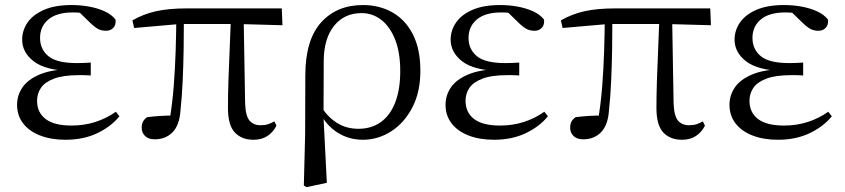

<svg xmlns="http://www.w3.org/2000/svg" viewBox="-20 -551 3421 777"><path d="M245.3 14.6Q187 14.6 142.7 -2.5Q98.3 -19.6 73.7 -51.5Q49.1 -83.4 49.1 -126.7Q49.1 -165.3 70.9 -197.3Q92.7 -229.3 140.5 -249.5Q188.3 -269.8 265.7 -271.6V-263.4Q162.9 -266.8 116.3 -302.9Q69.7 -339 69.7 -390.7Q69.7 -428.3 91.7 -460Q113.6 -491.8 158.1 -511.2Q202.6 -530.6 269.8 -530.6Q305.9 -530.6 340.4 -524.4Q375 -518.1 403.3 -505.3Q431.6 -492.4 447.6 -471.9Q450.2 -450.8 438.8 -438.7Q427.5 -426.5 409.6 -426.5Q392.7 -426.5 379.7 -432.4Q366.7 -438.4 346.9 -456.8L289.6 -512.6L345.7 -511.5L355 -491.9Q329.4 -496.3 311.7 -498.5Q294.1 -500.7 274.7 -500.7Q210 -500.7 176 -472.4Q142.1 -444.1 142.1 -397.6Q142.1 -351.6 176 -323.6Q209.8 -295.7 291.2 -295.7Q303.3 -295.7 316.2 -296.2Q329.1 -296.7 347.3 -297.7V-245.7Q327.9 -246.9 318.4 -246.9Q309 -246.9 300.6 -246.9Q235.1 -246.9 198.1 -232.6Q161.1 -218.4 145.6 -195.2Q130 -172 130 -143.3Q130 -95.8 164.7 -69.3Q199.4 -42.9 269.6 -42.9Q320.3 -42.9 365.3 -57.2Q410.3 -71.5 448.9 -98.8L463.3 -80.5Q429.8 -38.9 373.8 -12.1Q317.9 14.6 245.3 14.6Z M606 12.8Q581.1 12.8 567.3 -0.4Q553.4 -13.7 553.4 -34.1Q553.4 -49.2 558.9 -59.2Q564.4 -69.2 575.1 -76.7Q599.6 -80.1 627.7 -81.8Q655.7 -83.5 689 -83.6L665.1 -56.8Q677.7 -131.3 683.2 -204.1Q688.7 -276.8 690.9 -346.5Q693.1 -416.2 693.6 -482H724.2Q724.2 -419.6 723.2 -354.8Q722.2 -290 719.4 -226Q716.6 -162 710.2 -101.6Q706 -44.2 678.2 -15.7Q650.4 12.8 606 12.8ZM522.8 -437.7 515.8 -468.5Q560.4 -494.2 611.7 -505.6Q663 -517 734.1 -517H1120.3L1123.1 -448.9L935.6 -454H709.8ZM1006 14.6Q958.2 14.6 930.3 -14.8Q902.5 -44.3 902.5 -114.1Q902.5 -163.3 904.4 -222.9Q906.4 -282.5 909.3 -348.6Q912.2 -414.7 914.6 -482H966L972 -131.8Q974 -81.3 990 -62.8Q1006.1 -44.2 1033.9 -44.2Q1052.9 -44.2 1065.4 -48.5Q1077.9 -52.8 1090.3 -59.8L1098.9 -42.5Q1084.7 -15 1061.5 -0.2Q1038.4 14.6 1006 14.6Z M1209.6 199.6 1214.8 -5.5 1215.6 -245.2Q1215.6 -388.7 1278.9 -459.6Q1342.3 -530.6 1449 -530.6Q1515.7 -530.6 1568.2 -500.8Q1620.7 -471 1650.9 -411.9Q1681.2 -352.7 1681.2 -264.3Q1681.2 -178.8 1648.7 -116.2Q1616.2 -53.6 1563.1 -19.5Q1510 14.6 1448.2 14.6Q1391.7 14.6 1345.5 -14.7Q1299.4 -44.1 1273.4 -97.7H1270L1283.8 -113.1Q1310.3 -73.6 1346.9 -51.7Q1383.6 -29.8 1430.7 -29.8Q1483.4 -29.8 1521.1 -56.9Q1558.8 -83.9 1579.3 -136.1Q1599.7 -188.2 1599.7 -263.1Q1599.7 -339.4 1578.8 -391.7Q1557.8 -443.9 1522.5 -471Q1487.2 -498 1443.3 -498Q1373.8 -498 1332.4 -447.1Q1291.1 -396.2 1290.1 -306.4L1289.3 -94.1L1288.8 -84.8L1302.7 188.8L1220.2 206.4Z M1979.3 14.6Q1921 14.6 1876.7 -2.5Q1832.3 -19.6 1807.7 -51.5Q1783.1 -83.4 1783.1 -126.7Q1783.1 -165.3 1804.9 -197.3Q1826.7 -229.3 1874.5 -249.5Q1922.3 -269.8 1999.7 -271.6V-263.4Q1896.9 -266.8 1850.3 -302.9Q1803.7 -339 1803.7 -390.7Q1803.7 -428.3 1825.7 -460Q1847.6 -491.8 1892.1 -511.2Q1936.6 -530.6 2003.8 -530.6Q2039.9 -530.6 2074.4 -524.4Q2109 -518.1 2137.3 -505.3Q2165.6 -492.4 2181.6 -471.9Q2184.2 -450.8 2172.8 -438.7Q2161.5 -426.5 2143.6 -426.5Q2126.7 -426.5 2113.7 -432.4Q2100.7 -438.4 2080.9 -456.8L2023.6 -512.6L2079.7 -511.5L2089 -491.9Q2063.4 -496.3 2045.7 -498.5Q2028.1 -500.7 2008.7 -500.7Q1944 -500.7 1910 -472.4Q1876.1 -444.1 1876.1 -397.6Q1876.1 -351.6 1910 -323.6Q1943.8 -295.7 2025.2 -295.7Q2037.3 -295.7 2050.2 -296.2Q2063.1 -296.7 2081.3 -297.7V-245.7Q2061.9 -246.9 2052.4 -246.9Q2043 -246.9 2034.6 -246.9Q1969.1 -246.9 1932.1 -232.6Q1895.1 -218.4 1879.6 -195.2Q1864 -172 1864 -143.3Q1864 -95.8 1898.7 -69.3Q1933.4 -42.9 2003.6 -42.9Q2054.3 -42.9 2099.3 -57.2Q2144.3 -71.5 2182.9 -98.8L2197.3 -80.5Q2163.8 -38.9 2107.8 -12.1Q2051.9 14.6 1979.3 14.6Z M2340 12.8Q2315.1 12.8 2301.3 -0.4Q2287.4 -13.7 2287.4 -34.1Q2287.4 -49.2 2292.9 -59.2Q2298.4 -69.2 2309.1 -76.7Q2333.6 -80.1 2361.7 -81.8Q2389.7 -83.5 2423 -83.6L2399.1 -56.8Q2411.7 -131.3 2417.2 -204.1Q2422.7 -276.8 2424.9 -346.5Q2427.1 -416.2 2427.6 -482H2458.2Q2458.2 -419.6 2457.2 -354.8Q2456.2 -290 2453.4 -226Q2450.6 -162 2444.2 -101.6Q2440 -44.2 2412.2 -15.7Q2384.4 12.8 2340 12.8ZM2256.8 -437.7 2249.8 -468.5Q2294.4 -494.2 2345.7 -505.6Q2397 -517 2468.1 -517H2854.3L2857.1 -448.9L2669.6 -454H2443.8ZM2740 14.6Q2692.2 14.6 2664.3 -14.8Q2636.5 -44.3 2636.5 -114.1Q2636.5 -163.3 2638.4 -222.9Q2640.4 -282.5 2643.3 -348.6Q2646.2 -414.7 2648.6 -482H2700L2706 -131.8Q2708 -81.3 2724 -62.8Q2740.1 -44.2 2767.9 -44.2Q2786.9 -44.2 2799.4 -48.5Q2811.9 -52.8 2824.3 -59.8L2832.9 -42.5Q2818.7 -15 2795.5 -0.2Q2772.4 14.6 2740 14.6Z M3128.3 14.6Q3070 14.6 3025.7 -2.5Q2981.3 -19.6 2956.7 -51.5Q2932.1 -83.4 2932.1 -126.7Q2932.1 -165.3 2953.9 -197.3Q2975.7 -229.3 3023.5 -249.5Q3071.3 -269.8 3148.7 -271.6V-263.4Q3045.9 -266.8 2999.3 -302.9Q2952.7 -339 2952.7 -390.7Q2952.7 -428.3 2974.7 -460Q2996.6 -491.8 3041.1 -511.2Q3085.6 -530.6 3152.8 -530.6Q3188.9 -530.6 3223.4 -524.4Q3258 -518.1 3286.3 -505.3Q3314.6 -492.4 3330.6 -471.9Q3333.2 -450.8 3321.8 -438.7Q3310.5 -426.5 3292.6 -426.5Q3275.7 -426.5 3262.7 -432.4Q3249.7 -438.4 3229.9 -456.8L3172.6 -512.6L3228.7 -511.5L3238 -491.9Q3212.4 -496.3 3194.7 -498.5Q3177.1 -500.7 3157.7 -500.7Q3093 -500.7 3059 -472.4Q3025.1 -444.1 3025.1 -397.6Q3025.1 -351.6 3059 -323.6Q3092.8 -295.7 3174.2 -295.7Q3186.3 -295.7 3199.2 -296.2Q3212.1 -296.7 3230.3 -297.7V-245.7Q3210.9 -246.9 3201.4 -246.9Q3192 -246.9 3183.6 -246.9Q3118.1 -246.9 3081.1 -232.6Q3044.1 -218.4 3028.6 -195.2Q3013 -172 3013 -143.3Q3013 -95.8 3047.7 -69.3Q3082.4 -42.9 3152.6 -42.9Q3203.3 -42.9 3248.3 -57.2Q3293.3 -71.5 3331.9 -98.8L3346.3 -80.5Q3312.8 -38.9 3256.8 -12.1Q3200.9 14.6 3128.3 14.6Z"/></svg>

Font: Noto Serif HK
Style: Regular
Weight: 200
Designer: Ryoko NISHIZUKA 西塚涼子 (kana & ideographs); Frank Grießhammer (Latin, Greek & Cyrillic); Wenlong ZHANG 张文龙 (bopomofo); San
Foundry: Adobe
Version: Version 2.001;hotconv 1.1.0;makeotfexe 2.6.0